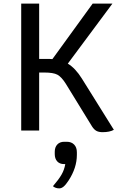

<svg xmlns="http://www.w3.org/2000/svg" viewBox="-20 -720 670 1059"><path d="M608 -4Q585 9 546 9Q525 9 512 2Q499 -5 488 -22L343 -258Q319 -296 296.5 -308Q274 -320 224 -320H196V0H97V-700H196V-395H251Q263 -395 269 -394L491 -700H600L354 -369Q396 -344 432 -286ZM404 120V134Q404 206 358 276Q343 299 331 309Q319 319 307 319Q286 319 272 307Q304 270 319.5 243Q335 216 340 185H333Q309 185 295.5 170Q282 155 282 130V117Q282 92 296 77Q310 62 334 62H349Q374 62 389 77.5Q404 93 404 120Z"/></svg>

Font: Krub Medium
Style: Regular
Weight: 500
Designer: Ekaluck Peanpanawate
Foundry: Cadson Demak Co.,Ltd.
Version: Version 1.000; ttfautohint (v1.6)